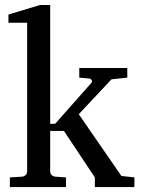

<svg xmlns="http://www.w3.org/2000/svg" viewBox="-20 -757 574 777"><path d="M363.8 0V-39.1L238.8 -227.1H183.1V-64Q183.1 -54.7 189 -48.8Q194.8 -43 204.1 -42L247.1 -39.1V0H20V-39.1L68.8 -42Q78.1 -43 84 -48.8Q89.8 -54.7 89.8 -64V-665H14.2V-698.2L142.1 -736.8H183.1V-255.9H203.1L350.1 -421.9Q354 -426.8 351.3 -432.4Q348.6 -438 341.8 -439L300.8 -442.9V-481.9H495.1V-442.9L431.2 -436L298.8 -294.9L471.2 -44.9L523.9 -39.1V0Z"/></svg>

Font: BabelStone Ogham Pictish
Style: Italic
Weight: 400
Italic angle: -30°
Designer: Andrew West
Foundry: BabelStone
Version: Version 1.02 March 14, 2022